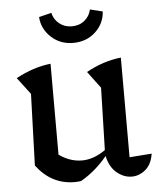

<svg xmlns="http://www.w3.org/2000/svg" viewBox="-52 -754 672 808"><g transform="rotate(-5 284.0 -350.0)"><path d="M70 -75 80 -377 26 -448Q100 -488 173 -496V-112Q219 -79 270 -79Q319 -79 369 -114L376 -377L323 -448Q395 -488 470 -496V-75L564 -82Q557 -37 530.5 -15Q504 7 473 7Q439 7 409.5 -17.5Q380 -42 370 -89Q321 -29 258 7Q245 9 231 9Q133 9 70 -75ZM276 -575Q221 -575 183 -610.5Q145 -646 142 -696L195 -709Q201 -681 223.5 -663Q246 -645 276 -645Q308 -645 330 -663Q352 -681 358 -709L411 -696Q408 -645 370 -610Q332 -575 276 -575Z"/></g></svg>

Font: Piazzolla Medium
Style: Regular
Weight: 500
Designer: Juan Pablo del Peral
Foundry: Huerta Tipografica
Version: Version 1.330